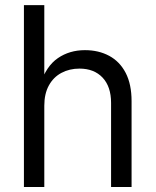

<svg xmlns="http://www.w3.org/2000/svg" viewBox="-20 -748 622 768"><path d="M157.2 -325.2V0H75.7V-727.5H157.2V-410.2H140.6Q165 -483.9 211.7 -515.6Q258.3 -547.4 319.8 -547.4Q374.5 -547.4 416.7 -524.7Q459 -502 482.7 -456.5Q506.3 -411.1 506.3 -343.3V0H424.3V-336.4Q424.3 -401.4 390.4 -437.5Q356.4 -473.6 297.9 -473.6Q257.8 -473.6 225.8 -456.5Q193.8 -439.5 175.5 -406.2Q157.2 -373 157.2 -325.2Z"/></svg>

Font: V-Inter
Style: Regular-375
Weight: 375
Designer: Rasmus Andersson
Foundry: rsms
Version: Version 4.000;git-4146feb